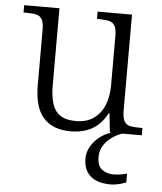

<svg xmlns="http://www.w3.org/2000/svg" viewBox="-54 -583 727 862"><g transform="rotate(5 309.5 -152.0)"><path d="M276 10Q196 10 154 -37Q112 -84 112 -185V-433Q112 -465 103.5 -480Q95 -495 78 -499Q61 -503 32 -503H20V-536H179V-187Q179 -142 189 -108Q199 -74 224.5 -56Q250 -38 296 -38Q345 -38 377 -61Q409 -84 424.5 -123Q440 -162 440 -210V-430Q440 -464 432 -479Q424 -494 406.5 -498.5Q389 -503 360 -503H351V-536H506V-103Q506 -72 514.5 -56.5Q523 -41 539.5 -37Q556 -33 582 -33H597V0H453L444 -85H440Q414 -36 373.5 -13Q333 10 276 10ZM476 232Q418 232 386 205Q354 178 354 125Q354 96 369.5 70Q385 44 409.5 25.5Q434 7 461 0H509Q489 6 466.5 21Q444 36 428 59Q412 82 412 114Q412 154 433.5 170Q455 186 484 186Q499 186 513 184Q527 182 546 177V217Q536 221 523.5 224.5Q511 228 499 230Q487 232 476 232Z"/></g></svg>

Font: Noto Rashi Hebrew Light
Style: Regular
Weight: 300
Version: Version 1.006